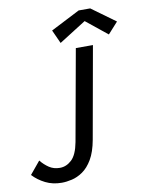

<svg xmlns="http://www.w3.org/2000/svg" viewBox="-146 -969 804 1050"><g transform="rotate(-10 256.5 -444.0)"><path d="M111 12Q61 12 21 -8Q-19 -28 -48 -59L10 -129Q30 -104 55.5 -87Q81 -70 115 -70Q151 -70 180.5 -97.5Q210 -125 223 -194L314 -700H409L318 -190Q306 -124 282 -83.5Q258 -43 228 -22.5Q198 -2 167.5 5Q137 12 111 12ZM237 -742 203 -817 365 -900H429L561 -804L505 -742L387 -837Z"/></g></svg>

Font: ABeeZee
Style: Italic
Weight: 400
Italic angle: -10°
Designer: Anja Meiners
Foundry: Anja Meiners
Version: Version 1.003; ttfautohint (v1.8.3)